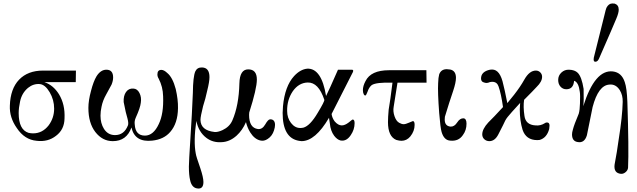

<svg xmlns="http://www.w3.org/2000/svg" viewBox="-20 -811 3682 1110"><path d="M229 -403H419L418 -336H237Q288 -319 321 -266Q357 -207 353 -126Q352 -62 304 -26Q257 11 192 3Q122 -3 77 -71Q34 -132 37 -200Q40 -298 90.5 -350.5Q141 -403 229 -403ZM293 -183Q293 -234 267 -278Q241 -322 210 -325Q173 -328 142 -303Q106 -273 96 -224Q88 -187 88 -157Q88 -61 145 -43Q159 -40 171 -40Q225 -40 261 -86Q293 -129 293 -183Z M1009 -186Q1008 -98 964 -48Q927 -5 860 2Q759 13 740 -74Q712 5 632 5Q572 5 531 -48Q491 -100 491 -187Q491 -230 506 -285Q520 -340 538 -370Q562 -408 595 -408Q634 -408 634 -363Q634 -344 625 -322L594 -265Q574 -230 567 -194Q561 -167 561 -142Q561 -98 581 -66Q604 -30 645 -30Q698 -30 720 -87Q724 -99 717 -126Q708 -153 695 -221Q693 -257 708.5 -279Q724 -301 751 -299Q774 -298 786.5 -273Q799 -248 794 -217Q791 -188 765 -131Q756 -111 759 -91Q763 -27 818 -27Q867 -27 898 -94Q927 -154 923 -254Q922 -309 897 -357Q890 -368 890 -381Q890 -407 913 -407Q928 -407 947 -389Q978 -364 996 -296Q1010 -235 1009 -186Z M1564 -57Q1554 -25 1528 -8Q1506 7 1484 1Q1451 -7 1427 -45Q1410 -72 1402 -105Q1382 -58 1348 -27Q1307 10 1259 11Q1210 14 1173 -14Q1128 -48 1115 -112Q1098 7 1112 78Q1114 93 1138 161Q1156 215 1156 241Q1156 279 1128 279Q1089 279 1079 230Q1072 201 1072 152Q1072 126 1081 -14Q1090 -152 1095 -274Q1096 -368 1109 -398Q1120 -422 1148 -421Q1191 -420 1191 -365Q1191 -339 1178 -287Q1168 -240 1154 -197Q1139 -137 1139 -118Q1140 -57 1220 -48Q1239 -46 1267 -59Q1307 -78 1323 -114Q1361 -201 1364 -329Q1366 -410 1415 -410Q1465 -410 1465 -351Q1465 -299 1421 -161Q1420 -158 1420 -147Q1420 -72 1471 -65Q1496 -62 1513 -91Q1530 -121 1541 -121Q1555 -122 1562.5 -113.5Q1570 -105 1570 -89Q1570 -75 1564 -57Z M2020 -394 1897 -152Q1900 -129 1915 -109Q1935 -86 1956 -86Q1974 -86 1996 -103Q2017 -121 2020 -120Q2030 -119 2030 -99Q2030 -62 2008 -30Q1983 8 1948 1Q1929 -4 1912 -26Q1891 -54 1887 -97L1882 -130Q1803 5 1723 5Q1718 5 1708 3Q1614 -13 1614 -158Q1614 -169 1616 -197Q1627 -313 1680 -371Q1716 -410 1756 -414Q1797 -416 1824.5 -376.5Q1852 -337 1865 -256Q1880 -285 1934 -408H2014Q2026 -408 2020 -394ZM1855 -234Q1838 -285 1814 -310Q1790 -335 1758 -334Q1707 -332 1673 -284Q1639 -234 1640 -170Q1640 -129 1662.5 -100Q1685 -71 1716 -71Q1724 -71 1734 -73Q1773 -84 1817 -159Q1857 -225 1855 -234Z M2445 -405 2446 -333H2278Q2263 -243 2256 -194Q2251 -167 2261 -138.5Q2271 -110 2288 -101Q2302 -93 2314 -93Q2325 -93 2345 -102Q2365 -111 2367 -111Q2377 -111 2377 -89Q2377 -53 2352 -22Q2331 3 2301 3Q2289 3 2271 -2Q2223 -22 2223 -105Q2223 -133 2227 -177Q2236 -227 2249 -333Q2155 -336 2129 -319Q2113 -306 2105 -281Q2098 -262 2093 -259Q2087 -258 2082.5 -267Q2078 -276 2078 -290Q2078 -314 2093 -342Q2124 -405 2229 -405Z M2656 -30Q2631 7 2583 2Q2547 0 2533 -48Q2526 -71 2519 -158Q2510 -279 2513 -330Q2514 -363 2519 -381Q2530 -411 2563 -411Q2569 -411 2583 -409Q2616 -402 2616 -361Q2616 -334 2600 -286Q2578 -222 2552 -136Q2551 -131 2551 -120Q2551 -82 2585 -79Q2607 -78 2623 -103Q2639 -128 2660 -127Q2677 -125 2677 -96Q2677 -58 2656 -30Z M3155 -65Q3141 -14 3100 -2Q3097 -1 3086 -1Q3021 -1 3001 -61Q2985 -113 2985 -179Q2985 -192 2987 -216Q2929 -153 2915 -135Q2901 -118 2888 -87Q2868 -46 2861 -34Q2841 5 2809 5Q2792 5 2780 -6Q2768 -17 2768 -34Q2768 -65 2803 -103Q2832 -131 2888 -192Q2877 -270 2862 -312Q2853 -338 2826 -338Q2819 -338 2811 -336Q2794 -328 2779 -334Q2761 -338 2761 -357Q2761 -392 2801 -405Q2812 -409 2825 -409Q2872 -409 2890 -321Q2895 -305 2913 -215L2952 -263Q2988 -309 3012 -352Q3041 -403 3078 -403Q3093 -403 3103.5 -392.5Q3114 -382 3114 -367Q3114 -339 3083 -309Q3065 -289 3010 -234Q3004 -195 3012 -141Q3019 -89 3076 -86Q3105 -83 3130 -99Q3135 -103 3142 -103Q3157 -103 3157 -85Q3157 -81 3155 -65Z M3543 -703Q3528 -666 3443 -472Q3435 -454 3422 -454Q3412 -454 3412 -467Q3412 -474 3413 -478L3474 -722Q3482 -757 3486 -766Q3499 -791 3520 -791Q3529 -791 3534 -790Q3557 -782 3557 -755Q3557 -736 3543 -703ZM3611 158Q3610 173 3597 184Q3584 195 3570 194Q3527 190 3533 141Q3547 68 3557 -6Q3578 -136 3580 -222Q3581 -261 3563 -290Q3540 -326 3503 -322Q3439 -318 3406 -192L3373 -29Q3359 18 3319 10Q3287 5 3287 -34Q3287 -45 3292 -62Q3299 -90 3326 -154Q3332 -175 3333 -213Q3335 -261 3332 -280Q3325 -336 3299 -344Q3295 -295 3254 -295Q3234 -295 3220.5 -310Q3207 -325 3207 -349Q3207 -374 3225.5 -391.5Q3244 -409 3270 -408Q3303 -407 3320 -390Q3343 -367 3354 -297Q3356 -224 3352 -197Q3419 -410 3523 -398Q3574 -392 3592 -336Q3604 -302 3607 -222Q3616 51 3611 158Z"/></svg>

Font: GFS Didot Classic
Style: Regular
Weight: 400
Designer: George D. Matthiopoulos
Foundry: George D. Matthiopoulos
Version: Version 1.000